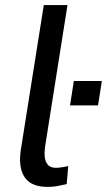

<svg xmlns="http://www.w3.org/2000/svg" viewBox="-20 -725 420 754"><path d="M167 9Q102 9 76.5 -29.5Q51 -68 62 -138L152 -705H245L157 -149Q154 -129 155.5 -110.5Q157 -92 167 -79Q177 -66 199 -66Q212 -66 226 -68.5Q240 -71 248 -73L242 -2Q220 3 203.5 6Q187 9 167 9ZM255 -311 270 -407H380L365 -311Z"/></svg>

Font: Nunito Sans 7pt Condensed Medium
Style: Italic
Weight: 500
Width: 3
Italic angle: -9°
Designer: Vernon Adams
Foundry: Vernon Adams
Version: Version 3.101;gftools[0.9.27]